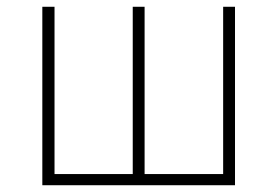

<svg xmlns="http://www.w3.org/2000/svg" viewBox="-20 -547 820 567"><path d="M105 0V-527H141V-33H372V-527H407V-33H639V-527H674V0Z"/></svg>

Font: Shanggu Sans SC VF
Style: Regular
Weight: 250
Designer: GuiWonder
Version: Version 1.021